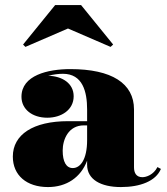

<svg xmlns="http://www.w3.org/2000/svg" viewBox="-20 -748 677 778"><path d="M255.5 -632.5 428 -558 438.5 -567.5 308.5 -727.5H203.5L73.5 -567.5L83 -558ZM256 -257C114 -257 32 -202.5 32 -113.5C32 -37.5 88 10 174.5 10C249.5 10 307.5 -29 333 -97V-80C333 -21 388 10 470 10C548 10 611.5 -14 632 -63.5L618 -71C602 -39.5 572.5 -30 557 -30C532 -30 523 -47.5 523 -70V-304.5C523 -410.5 432.5 -468 265 -468C174 -468 67 -443 67 -356C67 -305 111 -271 171.5 -271C229 -271 278.5 -303 278.5 -358C278.5 -410.5 232 -439.5 175.5 -441C196.5 -446.5 218 -449 235 -449C315 -449 333 -376.5 333 -304.5V-257ZM275 -67C248 -67 234 -93 234 -138C234 -182.5 257 -240 320 -240H333V-180.5C333 -99 304 -67 275 -67Z"/></svg>

Font: Bodoni* 11pt Fatface
Style: Regular
Weight: 900
Version: Version 2.3